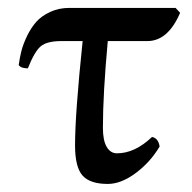

<svg xmlns="http://www.w3.org/2000/svg" viewBox="-20 -451 481 481"><path d="M187 -348.1H133.8Q97.7 -348.1 82 -335Q66.4 -321.8 49.8 -279.8Q32.2 -279.8 26.9 -288.1Q29.3 -306.2 33.7 -323.5Q38.1 -340.8 47.9 -361.1Q57.6 -381.3 70.8 -396.2Q84 -411.1 105.7 -421.1Q127.4 -431.2 153.8 -431.2H419.9L431.2 -418.9Q400.9 -348.1 349.1 -348.1H250Q237.8 -215.3 237.8 -130.9Q237.8 -99.1 247.3 -83Q256.8 -66.9 272.9 -66.9Q317.9 -66.9 360.8 -107.9Q376.5 -105 379.9 -84Q356.4 -44.4 319.8 -17.3Q283.2 9.8 250 9.8Q205.6 9.8 186.8 -11.2Q168 -32.2 168 -86.9Q168 -165 187 -348.1Z"/></svg>

Font: Common Serif Medium
Style: Regular
Weight: 500
Designer: Philipp H. Poll, Khaled Hosny
Foundry: Stefan Peev, Context Ltd.
Version: Version 1.026